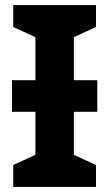

<svg xmlns="http://www.w3.org/2000/svg" viewBox="-20 -734 429 754"><path d="M357 -714V-628L270 -588V-419H362V-295H270V-126L357 -86V0H32V-86L119 -126V-295H27V-419H119V-588L32 -628V-714Z"/></svg>

Font: Noto Sans
Style: Bold
Weight: 700
Designer: Monotype Design Team
Foundry: Monotype Imaging Inc.
Version: Version 2.000;GOOG;noto-source:20170915:90ef993387c0; ttfaut